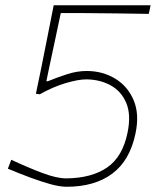

<svg xmlns="http://www.w3.org/2000/svg" viewBox="-20 -704 608 733"><path d="M234 9Q208.5 9 171.5 -1.2Q134.5 -11.5 92.5 -27.2Q50.5 -43 10 -60L23 -94Q87.5 -64 142 -43.5Q196.5 -23 233 -23Q330.5 -24 389.5 -65Q448.5 -106 467 -198Q481 -266 462 -311Q443 -356 402.2 -378.2Q361.5 -400.5 310 -401Q278.5 -401 230 -386.5Q181.5 -372 132 -344L117 -346L138 -447Q151 -511 162.5 -570.2Q174 -629.5 185 -684H555L548 -651Q486.5 -652 424.8 -652.8Q363 -653.5 303 -654H212Q201 -601 189.2 -546.2Q177.5 -491.5 168 -447L157 -394H163Q196 -407.5 234.5 -420.2Q273 -433 311 -433Q371.5 -433 419.8 -403.8Q468 -374.5 490.5 -320.8Q513 -267 497 -193Q475.5 -91 408.5 -41Q341.5 9 234 9Z"/></svg>

Font: Commissioner Loud Thin
Style: Italic
Weight: 100
Italic angle: -12°
Designer: Kostas Bartsokas
Foundry: Kostas Bartsokas
Version: Version 1.000; ttfautohint (v1.8.3)